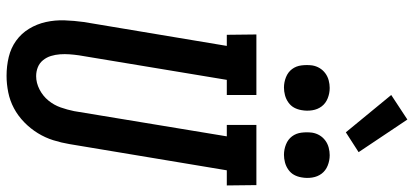

<svg xmlns="http://www.w3.org/2000/svg" viewBox="-350 -874 1232 571"><g transform="rotate(90 265.5 -588.0)"><path d="M205 8Q176 8 149 1.5Q122 -5 100.5 -20.5Q79 -36 65 -59Q51 -82 45 -109Q39 -136 40 -164.5Q41 -193 45 -222L116 -647H83L82 -735H262V-647H217L144 -207Q142 -193 141 -179Q140 -165 141 -151Q142 -137 146 -124Q150 -111 158.5 -100.5Q167 -90 179.5 -85Q192 -80 206 -80Q226 -80 245.5 -90Q265 -100 278.5 -116.5Q292 -133 299 -153Q306 -173 310 -193L385 -647H351V-735H530L531 -647H486L408 -179Q404 -155 396.5 -131Q389 -107 375.5 -85Q362 -63 343 -44.5Q324 -26 301.5 -14Q279 -2 254 3Q229 8 205 8ZM440 -817Q424 -817 409 -823Q394 -829 385 -841Q376 -853 374 -869Q372 -885 374 -901Q376 -913 382 -923Q388 -933 397.5 -940Q407 -947 418.5 -950Q430 -953 441 -953Q457 -953 472 -947Q487 -941 496 -929Q505 -917 507.5 -901Q510 -885 507 -869Q505 -857 499.5 -847Q494 -837 484 -830Q474 -823 462.5 -820Q451 -817 440 -817ZM240 -817Q224 -817 209 -823Q194 -829 185 -841Q176 -853 174 -869Q172 -885 174 -901Q176 -913 182 -923Q188 -933 197.5 -940Q207 -947 218.5 -950Q230 -953 241 -953Q257 -953 272 -947Q287 -941 296 -929Q305 -917 307.5 -901Q310 -885 307 -869Q305 -857 299.5 -847Q294 -837 284 -830Q274 -823 262.5 -820Q251 -817 240 -817ZM373 -1001 262 -1136 335 -1184 432 -1039Z"/></g></svg>

Font: Iosevka Curly Slab Semibold
Style: Italic
Weight: 600
Italic angle: -9°
Monospace: yes
Designer: Belleve Invis
Foundry: Belleve Invis
Version: Version 22.1.2; ttfautohint (v1.8.4)